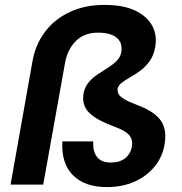

<svg xmlns="http://www.w3.org/2000/svg" viewBox="-20 -752 742 782"><path d="M415 10Q325 10 277 -38.5Q229 -87 234 -176H360Q357 -137 374.5 -113.5Q392 -90 431 -90Q467 -90 489 -107Q511 -124 517 -153Q520 -173 515 -187Q510 -201 493.5 -213Q477 -225 446 -236Q371 -264 342 -294Q313 -324 320 -370Q325 -397 340.5 -416Q356 -435 377.5 -449Q399 -463 419.5 -476Q440 -489 455.5 -504.5Q471 -520 474 -540Q480 -578 455 -598.5Q430 -619 379 -619Q322 -619 287.5 -583.5Q253 -548 244 -491L156 0H23L112 -501Q124 -570 163 -622Q202 -674 264 -703Q326 -732 405 -732Q483 -732 531.5 -708.5Q580 -685 600.5 -646Q621 -607 612 -560Q606 -526 589.5 -503Q573 -480 552 -464.5Q531 -449 510.5 -437.5Q490 -426 476 -415Q462 -404 459 -391Q458 -379 463 -369Q468 -359 486.5 -348Q505 -337 542 -323Q611 -297 636 -259.5Q661 -222 650 -163Q642 -113 609.5 -73.5Q577 -34 527.5 -12Q478 10 415 10Z"/></svg>

Font: DM Sans 9pt
Style: Bold Italic
Weight: 700
Italic angle: -10°
Version: Version 4.004;gftools[0.9.30]